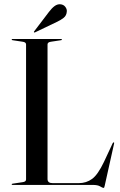

<svg xmlns="http://www.w3.org/2000/svg" viewBox="-20 -887 576 921"><path d="M272 -694 225.5 -687Q208 -685 208 -674V-28Q208 -8.5 232.5 -8.5H358Q394 -8.5 421.8 -28.8Q449.5 -49 479 -111L520.5 -200Q523 -204.5 525.5 -204Q529 -203.5 527 -197L482 5Q480.5 11.5 479.5 13Q478.5 14.5 477.5 14.5Q472 14.5 460.5 7.2Q449 0 424.5 0H40Q36 0 36 -3Q36 -5.5 41 -6L87.5 -13Q105 -15 105 -26V-674Q105 -685 87.5 -687L41 -694Q36 -694.5 36 -697Q36 -700 40 -700H273Q277 -700 277 -697Q277 -694.5 272 -694ZM214.5 -829.5Q228.5 -848 241.8 -857.8Q255 -867.5 269 -866.5Q284.5 -865.5 293 -854.5Q301.5 -843.5 300.5 -832.5Q299.5 -812.5 285 -801.2Q270.5 -790 252 -781.5L148.5 -732Q144.5 -730 143 -732Q141.5 -734.5 144.5 -737.5Z"/></svg>

Font: Fraunces 144pt S000
Style: Regular
Weight: 400
Version: Version 1.000; ttfautohint (v1.8.3)